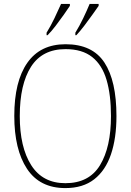

<svg xmlns="http://www.w3.org/2000/svg" viewBox="-20 -951 669 981"><path d="M314 10Q183 10 118 -88.5Q53 -187 53 -359Q53 -535 119.5 -630Q186 -725 315 -725Q452 -725 513.5 -631.5Q575 -538 575 -358Q575 -245 547 -162.5Q519 -80 461.5 -35Q404 10 314 10ZM314 -15Q435 -15 491 -107Q547 -199 547 -358Q547 -466 524.5 -542.5Q502 -619 451 -659.5Q400 -700 315 -700Q196 -700 138.5 -610Q81 -520 81 -358Q81 -199 139.5 -107Q198 -15 314 -15ZM365 -784Q386 -818 405 -857.5Q424 -897 438 -931H484V-921Q472 -904 452.5 -876.5Q433 -849 411 -820Q389 -791 370 -771H365ZM218 -784Q239 -818 258 -857.5Q277 -897 292 -931H337V-921Q326 -904 306.5 -876.5Q287 -849 265 -820Q243 -791 223 -771H218Z"/></svg>

Font: Noto Serif Ethiopic SemiCondensed Thin
Style: Regular
Weight: 100
Width: 4
Designer: Monotype Design Team
Foundry: Monotype Imaging Inc.
Version: Version 2.102; ttfautohint (v1.8.4.7-5d5b)